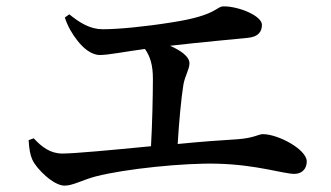

<svg xmlns="http://www.w3.org/2000/svg" viewBox="-20 -666 1040 604"><path d="M70 -225C72 -195 75 -179 82 -163C95 -135 148 -82 183 -82C209 -82 237 -99 281 -111C374 -135 561 -154 664 -151C787 -148 872 -119 906 -119C930 -119 945 -135 945 -158C945 -196 855 -244 807 -244C793 -244 780 -232 728 -228C676 -225 609 -220 539 -213C543 -281 550 -357 557 -400C562 -428 576 -448 576 -467C576 -488 549 -507 515 -522C619 -534 722 -543 760 -547C793 -550 804 -567 804 -588C804 -616 732 -646 684 -646C659 -646 664 -618 523 -596C436 -582 352 -574 303 -574C264 -574 231 -594 198 -621L184 -611C192 -585 207 -559 223 -539C242 -514 268 -493 294 -493C322 -493 369 -503 436 -512C453 -488 461 -460 461 -418C461 -368 459 -274 455 -206C331 -194 215 -183 176 -183C138 -183 111 -204 86 -231Z"/></svg>

Font: Noto Serif CJK SC SemiBold
Style: Regular
Weight: 600
Designer: Ryoko NISHIZUKA 西塚涼子 (kana & ideographs); Frank Grießhammer (Latin, Greek & Cyrillic); Wenlong ZHANG 张文龙 (bopomofo); San
Foundry: Adobe
Version: Version 2.001;hotconv 1.1.0;makeotfexe 2.6.0